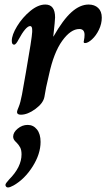

<svg xmlns="http://www.w3.org/2000/svg" viewBox="-20 -496 469 847"><path d="M55 -2Q55 -7 62.5 -24.5Q70 -42 77 -79L94 -175Q121 -329 122 -355V-364Q122 -381 113 -381Q94 -381 61 -320Q57 -312 52 -305.5Q47 -299 42 -299Q32 -299 32 -316Q32 -342 55.5 -380.5Q79 -419 113.5 -447.5Q148 -476 180 -476Q223 -476 223 -419Q223 -407 215 -335H216Q258 -409 295.5 -442.5Q333 -476 371 -476Q397 -476 413 -461Q429 -446 429 -418Q429 -391 416.5 -365Q404 -339 386 -322.5Q368 -306 355 -306Q347 -306 350 -316Q353 -330 353 -342Q353 -368 330 -368Q292 -368 254.5 -316Q217 -264 196 -166Q181 -104 176 -69Q171 -41 136.5 -15.5Q102 10 72 10Q55 10 55 -2ZM4 320Q4 316 8 310.5Q12 305 20 296Q75 241 75 185Q75 166 69 154.5Q63 143 52 132Q38 120 38 107Q38 88 58 71.5Q78 55 102 55Q127 55 143 75Q159 95 159 130Q159 183 124 238.5Q89 294 40 322Q24 331 15 331Q10 331 7 327.5Q4 324 4 320Z"/></svg>

Font: Charm
Style: Bold
Weight: 700
Designer: Katatrad Aksorn Co.,Ltd.
Foundry: Cadson Demak Co.,Ltd.
Version: Version 1.001